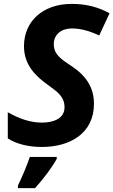

<svg xmlns="http://www.w3.org/2000/svg" viewBox="-20 -744 582 985"><path d="M194 10C341 10 462 -61 462 -211C462 -295 423 -355 344 -407C288 -444 256 -467 256 -518C256 -567 295 -598 348 -598C393 -598 438 -586 489 -562L542 -676C483 -708 422 -724 348 -724C199 -724 103 -634 103 -507C103 -409 165 -352 225 -309C276 -272 311 -248 311 -193C311 -140 261 -115 195 -115C135 -115 79 -135 20 -168V-34C61 -7 122 10 194 10ZM72 208V221H160C204 172 247 115 271 71V61H133C119 104 91 169 72 208Z"/></svg>

Font: Noto Sans
Style: Bold Italic
Weight: 700
Italic angle: -12°
Designer: Monotype Design Team
Foundry: Monotype Imaging Inc.
Version: Version 2.013